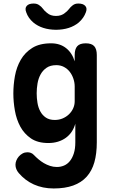

<svg xmlns="http://www.w3.org/2000/svg" viewBox="-20 -805 640 1086"><path d="M406 -105.3Q399.1 -80.2 385.6 -60Q372.2 -39.9 352.6 -25.7Q333.1 -11.5 308 -3.7Q282.9 4 253.4 4Q193.4 4 155.2 -22Q117 -48.1 94.9 -88.8Q72.9 -129.6 64.2 -179.5Q55.5 -229.4 55.5 -276.1Q55.5 -325.2 64.5 -375.2Q73.6 -425.3 97.3 -466.6Q121.1 -508 162.5 -534Q203.9 -560 269 -560Q319.1 -560 353.4 -533.1Q387.8 -506.1 402.5 -458.1V-494Q402.5 -527.5 417 -543.7Q431.5 -560 465 -560Q498.5 -560 513 -543.7Q527.5 -527.5 527.5 -494V0Q527.5 64.4 513.7 113.1Q499.8 161.7 470 194.7Q440.1 227.7 393.8 244.4Q347.5 261 283.6 261Q252.1 261 224.1 255.2Q196.1 249.4 171.3 238.3Q146.6 227.1 125.2 210.9Q103.9 194.7 85.7 173.5Q77 163.1 72.2 151.3Q67.5 139.5 67.5 127Q67.5 114.8 72.6 102.4Q77.7 89.9 86.8 79.6Q96 69.4 108.1 62.8Q120.3 56.3 134.8 56.3Q145.1 56.3 154.5 59.7Q163.9 63.2 171.6 71.5Q183.3 83.8 197.6 95.9Q212 108.1 228.1 117.6Q244.3 127.1 262.9 133.3Q281.6 139.5 301.9 139.5Q323.4 139.5 342.5 131.3Q361.6 123.1 375.6 105.6Q389.6 88.1 397.8 62Q406 36 406 0ZM289.7 -126.5Q313.9 -126.5 334.4 -135.2Q354.8 -143.9 369.9 -158.4Q385.1 -172.8 393.8 -192Q402.5 -211.1 402.5 -232.3V-315.3Q402.5 -337.9 395.2 -359.6Q388 -381.3 374.8 -398.5Q361.6 -415.7 342.2 -426.1Q322.9 -436.5 298.7 -436.5Q264.8 -436.5 243.3 -421.6Q221.8 -406.8 209.4 -383.8Q196.9 -360.9 192.2 -332.8Q187.5 -304.7 187.5 -277.2Q187.5 -250.1 191.9 -223.5Q196.2 -196.8 207.9 -175.1Q219.5 -153.4 239.4 -140Q259.3 -126.5 289.7 -126.5ZM128.4 -735.3Q119.5 -757.9 131 -771.4Q142.5 -785 169.9 -785Q180.2 -785 187.8 -782.7Q195.5 -780.4 201.2 -776.1Q214 -767.8 222.9 -755.5Q231.7 -743.1 246 -732.1Q265.5 -714.8 296.7 -714.8Q327.9 -714.8 347.7 -732.1Q361.3 -742.1 370.3 -754Q379.3 -765.8 390.1 -774.1Q396.8 -779.4 404.3 -782.2Q411.8 -785 423.1 -785Q450.5 -785 462.5 -771.4Q474.5 -757.9 465.6 -735.3Q453.8 -702.7 425.6 -677.9Q376.7 -637.2 297 -636.5Q217.3 -637.2 168.4 -677.9Q139.5 -702.7 128.4 -735.3Z"/></svg>

Font: Maple Mono
Style: Regular
Weight: 400
Monospace: yes
Designer: subframe7536
Version: Version 7.300